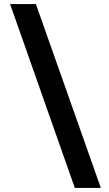

<svg xmlns="http://www.w3.org/2000/svg" viewBox="-20 -822 541 952"><path d="M351 110 30 -802H158L480 110Z"/></svg>

Font: Literata 18pt ExtraBold
Style: Italic
Weight: 800
Italic angle: -2°
Designer: Latin by Veronika Burian and Jose Scaglione. Greek by Irene Vlachou. Cyrillic by Vera Evstafieva
Foundry: TypeTogether
Version: Version 3.103;gftools[0.9.29]